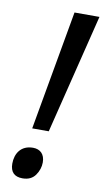

<svg xmlns="http://www.w3.org/2000/svg" viewBox="-84 -756 444 811"><g transform="rotate(10 137.5 -350.0)"><path d="M148 -201 275 -714H168L77 -201ZM73 14C98 14 116 5 128 -12C140 -29 146 -48 146 -67C146 -102 126 -121 95 -121C43 -121 20 -83 20 -40C20 -4 38 14 73 14Z"/></g></svg>

Font: BC Sans
Style: Italic
Weight: 400
Italic angle: -12°
Designer: Monotype Design Team
Designer: Province of B.C.
Foundry: Monotype Imaging Inc.
Version: Version 2.000;GOOG;noto-source:20170915:90ef993387c0